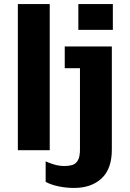

<svg xmlns="http://www.w3.org/2000/svg" viewBox="-20 -740 640 946"><path d="M345 186Q305 186 267.5 178Q230 170 205 156V55Q219 62 245 70Q271 78 298 78Q319 78 336 73Q353 68 363.5 50.5Q374 33 374 -3V-404H299V-511H531V-2Q531 92 480.5 139Q430 186 345 186ZM68 0V-720H225V0ZM366 -593V-720H536V-593Z"/></svg>

Font: Chivo Mono Medium
Style: Bold
Weight: 700
Monospace: yes
Version: Version 1.008